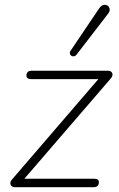

<svg xmlns="http://www.w3.org/2000/svg" viewBox="-20 -778 494 798"><path d="M370 0H42Q34 0 28.5 -4.5Q23 -9 23 -16.5Q23 -24 29 -31L399 -461L402 -449H109Q100 -449 95 -453Q90 -457 90 -464Q90 -474 95.5 -479Q101 -484 111 -484H428Q438 -484 443 -479Q448 -474 447.5 -466.5Q447 -459 438 -449L70 -22L67 -35H372Q391 -35 391 -21Q391 -11 385.5 -5.5Q380 0 370 0ZM430 -722 299 -552Q294 -545 287.5 -544Q281 -543 276.5 -546Q272 -549 270.5 -555Q269 -561 274 -568L392 -743Q399 -753 406.5 -756Q414 -759 420.5 -757.5Q427 -756 431.5 -750.5Q436 -745 436 -737.5Q436 -730 430 -722Z"/></svg>

Font: Nunito Variable Extra Light
Style: Italic
Weight: 200
Italic angle: -9°
Designer: Vernon Adams
Foundry: Vernon Adams
Version: Version 3.602